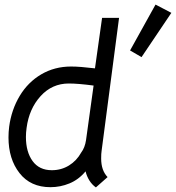

<svg xmlns="http://www.w3.org/2000/svg" viewBox="-20 -806 767 837"><path d="M17 -207Q17 -230 20 -254Q30 -328 66 -388Q102 -448 160 -482Q218 -516 290 -516Q328 -516 394 -508L425 -728H499L423 -149Q421 -137 421 -115Q421 -63 449 -34L398 11Q381 -1 369.5 -19.5Q358 -38 353 -59Q323 -23 283 -6.5Q243 10 200 10Q113 10 65 -51.5Q17 -113 17 -207ZM334 -141Q350 -162 355 -195L388 -433Q321 -442 280 -442Q207 -442 157 -387Q107 -332 96 -249Q93 -228 93 -209Q93 -144 122 -104Q151 -64 206 -64Q247 -64 280.5 -84.5Q314 -105 334 -141ZM658 -786 727 -750 597 -557 547 -586Z"/></svg>

Font: Bellota Text
Style: Bold Italic
Weight: 700
Italic angle: -7.5°
Designer: Kemie Guaida
Foundry: Kemie Guaida
Version: Version 4.001